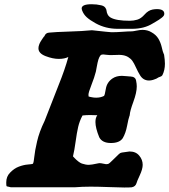

<svg xmlns="http://www.w3.org/2000/svg" viewBox="-20 -875 780 885"><path d="M703.1 -833Q737.3 -833 737.3 -811.5Q737.3 -806.6 734.4 -802.2Q731.4 -797.9 725.1 -793Q718.8 -788.1 712.9 -784.2Q707 -780.3 697.8 -774.9Q688.5 -769.5 683.6 -766.6Q644.5 -742.2 588.9 -742.2Q584 -742.2 573.7 -742.2Q563.5 -742.2 557.6 -742.2H555.7Q549.8 -742.2 543.9 -742.2Q538.1 -742.2 532.2 -742.2Q526.4 -742.2 522.5 -742.2Q466.8 -742.2 420.9 -767.6Q394.5 -782.2 379.9 -795.4Q365.2 -808.6 358.4 -827.1Q357.4 -829.1 357.4 -830.6Q357.4 -832 356.9 -833.5Q356.4 -835 356.4 -835.9Q356.4 -855.5 402.3 -855.5Q425.8 -855.5 446.3 -850.6Q459 -847.7 464.8 -840.3Q470.7 -833 471.2 -825.2Q471.7 -817.4 476.1 -808.6Q480.5 -799.8 490.2 -793.9Q515.6 -779.3 578.1 -779.3Q595.7 -779.3 612.3 -784.2Q629.9 -789.1 646.5 -808.1Q663.1 -827.1 683.6 -831.1Q694.3 -833 703.1 -833ZM251 -603.5Q223.6 -603.5 190.4 -616.2Q157.2 -628.9 157.2 -652.3Q157.2 -660.2 160.2 -668.5Q163.1 -676.8 167 -683.1Q170.9 -689.5 174.8 -695.3Q178.7 -701.2 181.6 -705.1L184.6 -708Q190.4 -723.6 206.1 -724.6Q233.4 -727.5 297.4 -729.5Q361.3 -731.4 400.4 -735.4H406.2Q485.4 -726.6 492.2 -726.6H502.9Q518.6 -726.6 544.9 -728.5Q571.3 -730.5 587.9 -730.5Q592.8 -730.5 609.4 -733.9Q626 -737.3 636.7 -737.3Q660.2 -737.3 677.7 -726.6Q699.2 -714.8 710 -696.8Q720.7 -678.7 725.6 -657.2Q730.5 -635.7 733.4 -629.9Q734.4 -628.9 736.3 -623Q740.2 -597.7 740.2 -581.1Q740.2 -551.8 728.5 -528.3Q725.6 -523.4 717.8 -521Q710 -518.6 706.1 -515.6Q705.1 -514.6 700.2 -512.2Q695.3 -509.8 685.5 -506.8Q675.8 -503.9 667 -503.9Q640.6 -503.9 626 -527.3Q616.2 -543 606.9 -563.5Q597.7 -584 590.3 -594.2Q583 -604.5 570.3 -612.3Q553.7 -622.1 529.3 -622.1Q524.4 -622.1 511.7 -621.6Q499 -621.1 490.2 -621.1H486.3Q478.5 -621.1 468.8 -622.6Q459 -624 456.1 -624Q448.2 -624 444.3 -621.1Q437.5 -613.3 433.6 -600.6Q429.7 -587.9 426.3 -568.4Q422.9 -548.8 421.9 -544.9Q415 -517.6 401.4 -483.4Q387.7 -449.2 387.7 -437.5Q387.7 -432.6 388.7 -429.7H390.6Q392.6 -428.7 396 -428.2Q399.4 -427.7 403.3 -426.8Q407.2 -425.8 412.6 -425.3Q418 -424.8 423.8 -424.8Q443.4 -424.8 459 -432.6Q462.9 -434.6 467.8 -465.3Q472.7 -496.1 499 -513.7Q516.6 -525.4 542 -525.4Q550.8 -525.4 563 -523.9Q575.2 -522.5 579.1 -522.5H581.1Q604.5 -521.5 607.4 -502.9Q610.4 -488.3 610.4 -476.6Q610.4 -448.2 594.7 -405.8Q579.1 -363.3 578.1 -345.7Q578.1 -342.8 576.2 -338.9Q572.3 -329.1 565.9 -295.4Q559.6 -261.7 545.9 -238.3Q531.2 -215.8 491.2 -215.8Q451.2 -215.8 437.5 -242.2Q419.9 -285.2 419.9 -312.5Q419.9 -333 428.7 -343.8Q425.8 -343.8 414.1 -344.2Q402.3 -344.7 395.5 -344.7Q377.9 -344.7 360.4 -342.8Q346.7 -317.4 340.3 -290Q334 -262.7 328.6 -222.7Q323.2 -182.6 316.4 -154.3Q317.4 -153.3 324.7 -145.5Q332 -137.7 340.8 -130.9Q349.6 -124 357.4 -121.1Q375 -115.2 389.6 -115.2Q400.4 -115.2 432.6 -122.1Q433.6 -122.1 435.5 -122.6Q437.5 -123 439.5 -123Q445.3 -123 456.1 -120.6Q466.8 -118.2 468.8 -118.2Q473.6 -118.2 477.5 -119.1Q481.4 -120.1 486.3 -124.5Q491.2 -128.9 495.1 -132.8Q499 -136.7 509.3 -146.5Q519.5 -156.2 528.3 -165Q534.2 -170.9 542 -171.9Q576.2 -176.8 577.1 -176.8Q606.4 -176.8 622.1 -157.2Q637.7 -138.7 637.7 -115.2Q637.7 -95.7 624 -66.4Q610.4 -37.1 609.4 -31.2Q604.5 -14.6 586.9 -11.7Q577.1 -10.7 552.7 -10.7Q534.2 -10.7 481.4 -12.7Q428.7 -14.6 397.5 -14.6Q359.4 -14.6 323.2 -11.7H30.3Q24.4 -13.7 18.1 -14.6Q11.7 -15.6 10.7 -16.6Q9.8 -17.6 9.3 -20.5Q8.8 -23.4 8.8 -31.2V-34.2Q8.8 -61.5 26.4 -79.1Q44.9 -98.6 66.9 -106.9Q88.9 -115.2 108.4 -116.7Q127.9 -118.2 131.8 -120.1Q135.7 -127 138.2 -152.8Q140.6 -178.7 150.9 -223.1Q161.1 -267.6 185.5 -317.4L250 -482.4Q279.3 -554.7 294.9 -612.3Q277.3 -603.5 251 -603.5Z"/></svg>

Font: Essays1743
Style: BoldItalic
Weight: 700
Italic angle: -10°
Designer: Based on the typeface in a 1743 English translation of the essays of Montaigne.  PostScript/TrueType font designed by Jo
Version: Version 002.100